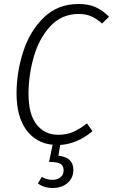

<svg xmlns="http://www.w3.org/2000/svg" viewBox="-20 -716 567 963"><path d="M123 -245Q123 -143 163.5 -91.5Q204 -40 272 -40Q315 -40 347.5 -54.5Q380 -69 416 -97L444 -58Q367 6 282 11L273 65Q311 69 329.5 87Q348 105 348 136Q348 176 319 201.5Q290 227 243 227Q201 227 170 204L190 171Q214 186 243 186Q267 186 283 173.5Q299 161 299 138Q299 115 283 105.5Q267 96 226 96L244 10Q160 2 111.5 -65Q63 -132 63 -247Q63 -352 96 -455.5Q129 -559 199 -627.5Q269 -696 374 -696Q424 -696 459.5 -680Q495 -664 527 -632L492 -598Q464 -623 437 -634.5Q410 -646 375 -646Q289 -646 232 -584Q175 -522 149 -429.5Q123 -337 123 -245Z"/></svg>

Font: Fira Sans Condensed Light
Style: Italic
Weight: 300
Width: 3
Italic angle: -8°
Designer: Carrois Corporate & Edenspiekermann AG
Foundry: Carrois Corporate GbR & Edenspiekermann AG
Version: Version 4.203